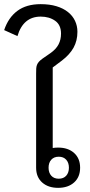

<svg xmlns="http://www.w3.org/2000/svg" viewBox="-34 -893 432 925"><path d="M246 12Q198 12 169 -14Q140 -40 140 -85V-538Q140 -552 140.5 -562Q141 -572 144 -580Q147 -588 153 -595Q159 -602 170 -610L209 -637Q236 -656 248 -679Q260 -702 260 -731Q260 -773 231.5 -793Q203 -813 162 -813Q78 -813 50 -719L-14 -748Q6 -808 49.5 -840.5Q93 -873 162 -873Q205 -873 238 -863Q271 -853 293.5 -835Q316 -817 327.5 -792.5Q339 -768 339 -740Q339 -697 320.5 -663.5Q302 -630 264 -601L220 -568V-180Q226 -181 232.5 -181.5Q239 -182 246 -182Q294 -182 323 -156Q352 -130 352 -85Q352 -40 323 -14Q294 12 246 12ZM249 -32Q272 -32 285 -46.5Q298 -61 298 -85Q298 -109 285 -123.5Q272 -138 249 -138Q226 -138 213 -123.5Q200 -109 200 -85Q200 -61 213 -46.5Q226 -32 249 -32Z"/></svg>

Font: IBM Plex Sans Thai Looped
Style: Regular
Weight: 400
Designer: Mike Abbink, Paul van der Laan, Pieter van Rosmalen, Ben Mitchell, Mark Frömberg
Foundry: Bold Monday
Version: Version 1.1